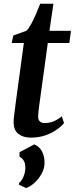

<svg xmlns="http://www.w3.org/2000/svg" viewBox="-20 -702 388 994"><path d="M186.5 -181Q183.5 -162 181.8 -147.5Q180 -133 178.8 -121.5Q177.5 -110 177.5 -99Q177.5 -82 186.2 -73.5Q195 -65 211 -65Q238.5 -65 260.8 -75.2Q283 -85.5 300 -100L311.5 -64.5Q297 -47 272.2 -29.8Q247.5 -12.5 214 -1Q180.5 10.5 138.5 10.5Q100.5 10.5 75.2 -8.8Q50 -28 50.5 -72.5Q50.5 -77.5 51 -85Q51.5 -92.5 53 -104Q54.5 -115.5 56.8 -132.8Q59 -150 62 -174.5L103.5 -479.5H40.5L49 -518.5L116.5 -542.5Q129 -554.5 142.2 -579.2Q155.5 -604 167.5 -632.2Q179.5 -660.5 188 -682.5H256.5L236 -542.5H347.5L339 -479.5H227.5ZM115 271.5 78.5 254.5V245.5Q93 234 102.5 210.2Q112 186.5 111 162.5Q111 144.5 103.2 130.5Q95.5 116.5 81 109.5V86L157.5 45.5Q184.5 57 197.2 81.5Q210 106 210.5 137Q211.5 167.5 196.5 195.5Q181.5 223.5 159.2 243.8Q137 264 115 271.5Z"/></svg>

Font: Merriweather 48pt SemiBold
Style: Italic
Weight: 600
Italic angle: -7.8°
Designer: Eben Sorkin
Foundry: Eben Sorkin
Version: Version 2.101